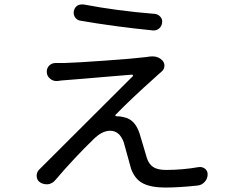

<svg xmlns="http://www.w3.org/2000/svg" viewBox="-20 -799 1040 852"><path d="M337.9 -707Q322.3 -709 313.5 -721.7Q304.7 -734.4 307.6 -749.5Q310.5 -764.6 322.3 -773.4Q332 -779.3 342.8 -779.3Q346.7 -779.3 350.6 -779.3Q498 -751 668 -737.3Q682.6 -735.4 692.4 -723.6Q702.1 -711.9 699.2 -697.3Q697.3 -681.6 685.1 -671.9Q672.9 -662.1 657.2 -664.1Q490.2 -680.7 337.9 -707ZM642.6 -547.9Q650.4 -548.8 657.2 -548.8Q683.6 -548.8 701.2 -530.3Q710.9 -518.6 709.5 -504.4Q708 -490.2 696.3 -480.5Q679.7 -466.8 670.9 -458Q560.5 -359.4 493.2 -290Q491.2 -288.1 492.2 -285.6Q493.2 -283.2 496.1 -283.2Q504.9 -283.2 513.7 -282.2Q520.5 -281.2 532.2 -278.3Q578.1 -268.6 598.6 -209Q601.6 -200.2 613.8 -158.2Q626 -116.2 631.8 -97.7Q640.6 -70.3 660.2 -57.6Q679.7 -44.9 716.8 -44.9Q790 -44.9 862.3 -57.6Q877.9 -59.6 890.6 -49.8Q901.4 -40 901.4 -25.4Q901.4 -5.9 887.7 8.8Q875 22.5 856.4 24.4Q775.4 33.2 712.9 33.2Q650.4 33.2 614.3 14.6Q578.1 -3.9 561.5 -50.8Q557.6 -65.4 545.4 -108.9Q533.2 -152.3 529.3 -167Q510.7 -218.8 468.8 -218.8Q433.6 -218.8 396.5 -182.6Q311.5 -100.6 225.6 0Q212.9 15.6 193.4 18.6Q189.5 18.6 185.5 18.6Q170.9 18.6 157.2 9.8Q142.6 0 142.6 -19.5Q142.6 -35.2 154.3 -46.9Q161.1 -53.7 168 -60.5Q208 -99.6 569.3 -460.9Q571.3 -462.9 569.8 -465.3Q568.4 -467.8 566.4 -467.8Q530.3 -464.8 471.7 -460Q413.1 -455.1 350.1 -449.7Q287.1 -444.3 271.5 -443.4Q253.9 -442.4 234.4 -439.5Q232.4 -439.5 229.5 -439.5Q214.8 -439.5 203.1 -449.2Q187.5 -460.9 187.5 -481.4Q187.5 -496.1 198.2 -507.8Q210 -519.5 227.5 -519.5Q227.5 -519.5 228.5 -519.5Q235.4 -519.5 243.2 -519.5Q255.9 -519.5 267.6 -519.5Q312.5 -520.5 443.8 -529.8Q575.2 -539.1 629.9 -545.9Q635.7 -546.9 642.6 -547.9Z"/></svg>

Font: Gen Jyuu GothicX Regular
Style: Regular
Weight: 400
Designer: [Source Han Sans]
Ryoko NISHIZUKA  (kana & ideographs); Paul D. Hunt (Latin, Greek & Cyrillic); Wenlong ZHANG  (bopomofo
Version: Version 1.002.20150607